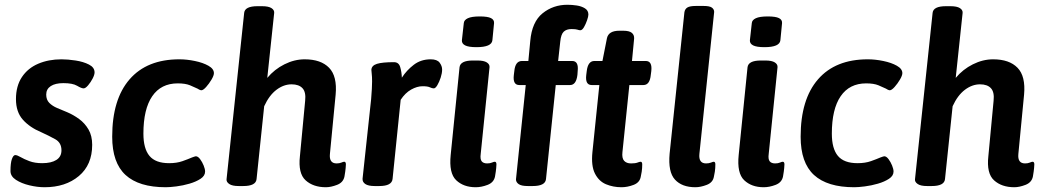

<svg xmlns="http://www.w3.org/2000/svg" viewBox="-20 -779 4393 806"><path d="M167 7Q137 7 103.5 -1Q70 -9 47 -24Q24 -39 24 -61Q24 -95 30 -111.5Q36 -128 44 -128Q52 -128 66.5 -119.5Q81 -111 103.5 -102.5Q126 -94 157 -94Q195 -94 216.5 -107.5Q238 -121 238 -148Q238 -180 212 -194.5Q186 -209 153 -224Q105 -244 76 -276.5Q47 -309 47 -363Q47 -418 72 -455.5Q97 -493 140.5 -511.5Q184 -530 238 -530Q265 -530 297.5 -525Q330 -520 353.5 -508Q377 -496 377 -475Q377 -465 369 -449.5Q361 -434 350 -421Q339 -408 331 -408Q322 -408 303.5 -419Q285 -430 246 -430Q212 -430 193 -417.5Q174 -405 174 -382Q174 -360 187 -347Q200 -334 220 -325.5Q240 -317 262 -308Q288 -297 312 -279.5Q336 -262 351.5 -235.5Q367 -209 367 -171Q367 -87 311 -40Q255 7 167 7Z M676 7Q563 7 507 -44.5Q451 -96 451 -205Q451 -362 524 -446Q597 -530 733 -530Q764 -530 798 -523Q832 -516 855 -503Q878 -490 878 -472Q878 -462 868 -445Q858 -428 845.5 -414Q833 -400 825 -400Q824 -400 820.5 -401Q817 -402 809 -407Q797 -413 777.5 -421Q758 -429 726 -429Q656 -429 619 -375Q582 -321 582 -218Q582 -155 607.5 -124.5Q633 -94 690 -94Q722 -94 746 -102.5Q770 -111 786 -118Q792 -120 796 -121.5Q800 -123 802 -123Q811 -123 820 -111Q829 -99 835 -84Q841 -69 841 -59Q841 -41 822 -28.5Q803 -16 775.5 -8Q748 0 720.5 3.5Q693 7 676 7Z M1348 7Q1295 7 1263 -22Q1231 -51 1239 -123L1261 -356Q1265 -392 1250 -408.5Q1235 -425 1204 -425Q1171 -425 1140.5 -402Q1110 -379 1089 -333L1057 -27Q1054 2 1001 2H982Q955 2 942.5 -6.5Q930 -15 931 -26L1005 -725Q1008 -753 1061 -753H1080Q1107 -753 1119.5 -745Q1132 -737 1131 -725L1102 -452Q1132 -488 1174 -509Q1216 -530 1259 -530Q1327 -530 1361.5 -494.5Q1396 -459 1389 -382L1365 -133Q1361 -93 1393 -93Q1405 -93 1413 -96.5Q1421 -100 1425 -100Q1432 -100 1432 -89Q1432 -86 1431 -73.5Q1430 -61 1426 -38Q1421 -13 1395 -3Q1369 7 1348 7Z M1553 2Q1526 2 1513.5 -6.5Q1501 -15 1502 -29L1538 -363Q1540 -388 1541 -406Q1542 -424 1542 -437Q1542 -458 1540.5 -469Q1539 -480 1539 -486Q1540 -504 1562.5 -511Q1585 -518 1634 -518Q1654 -518 1660 -497.5Q1666 -477 1667 -453Q1687 -484 1717 -507Q1747 -530 1788 -530Q1815 -530 1825.5 -516Q1836 -502 1836 -487Q1836 -472 1830 -453.5Q1824 -435 1816 -421.5Q1808 -408 1801 -408Q1794 -408 1784.5 -412.5Q1775 -417 1754 -417Q1731 -417 1706 -403Q1681 -389 1662 -360L1628 -28Q1625 2 1572 2Z M1980 -581Q1947 -581 1932.5 -588.5Q1918 -596 1919 -610L1927 -682Q1928 -695 1944 -702.5Q1960 -710 1994 -710Q2027 -710 2041 -703Q2055 -696 2054 -682L2047 -610Q2044 -581 1980 -581ZM1977 7Q1926 7 1895 -22.5Q1864 -52 1872 -129L1909 -496Q1912 -525 1965 -525H1984Q2011 -525 2023.5 -517Q2036 -509 2035 -497L1998 -133Q1995 -111 2002 -102Q2009 -93 2025 -93Q2037 -93 2045 -96.5Q2053 -100 2057 -100Q2064 -100 2064 -89Q2064 -86 2063 -73.5Q2062 -61 2058 -38Q2053 -13 2027 -3Q2001 7 1977 7Z M2196 2Q2169 2 2157.5 -6Q2146 -14 2146 -26L2187 -422H2160Q2132 -422 2137 -464L2139 -480Q2143 -523 2171 -523H2198L2206 -607Q2213 -687 2257.5 -723Q2302 -759 2362 -759Q2381 -759 2401 -756Q2421 -753 2435.5 -744Q2450 -735 2450 -718Q2450 -710 2444.5 -694Q2439 -678 2431.5 -665Q2424 -652 2416 -652Q2411 -652 2404 -654.5Q2397 -657 2379 -657Q2358 -657 2346.5 -646Q2335 -635 2332 -605L2323 -523H2382Q2410 -523 2405 -480L2404 -465Q2399 -422 2373 -422H2313L2272 -27Q2269 2 2216 2Z M2589 7Q2554 7 2524 -5.5Q2494 -18 2477.5 -50.5Q2461 -83 2467 -141L2496 -422H2464Q2436 -422 2441 -464L2443 -480Q2448 -523 2475 -523H2509L2528 -619Q2535 -650 2580 -650H2596Q2622 -650 2632.5 -641Q2643 -632 2642 -617L2633 -523H2691Q2719 -523 2714 -480L2712 -465Q2708 -422 2681 -422H2622L2593 -141Q2590 -115 2600 -104Q2610 -93 2629 -93Q2647 -93 2656 -96.5Q2665 -100 2669 -100Q2676 -100 2676 -89Q2676 -86 2675.5 -73.5Q2675 -61 2670 -38Q2666 -13 2640 -3Q2614 7 2589 7Z M2899 7Q2843 7 2813.5 -25Q2784 -57 2791 -134L2853 -727Q2855 -741 2865.5 -747.5Q2876 -754 2901 -754H2934Q2959 -754 2968.5 -747Q2978 -740 2978 -729L2916 -133Q2912 -93 2944 -93Q2956 -93 2964.5 -96.5Q2973 -100 2976 -100Q2983 -100 2983 -89Q2983 -86 2982.5 -73.5Q2982 -61 2977 -38Q2973 -13 2947 -3Q2921 7 2899 7Z M3189 -581Q3156 -581 3141.5 -588.5Q3127 -596 3128 -610L3136 -682Q3137 -695 3153 -702.5Q3169 -710 3203 -710Q3236 -710 3250 -703Q3264 -696 3263 -682L3256 -610Q3253 -581 3189 -581ZM3186 7Q3135 7 3104 -22.5Q3073 -52 3081 -129L3118 -496Q3121 -525 3174 -525H3193Q3220 -525 3232.5 -517Q3245 -509 3244 -497L3207 -133Q3204 -111 3211 -102Q3218 -93 3234 -93Q3246 -93 3254 -96.5Q3262 -100 3266 -100Q3273 -100 3273 -89Q3273 -86 3272 -73.5Q3271 -61 3267 -38Q3262 -13 3236 -3Q3210 7 3186 7Z M3566 7Q3453 7 3397 -44.5Q3341 -96 3341 -205Q3341 -362 3414 -446Q3487 -530 3623 -530Q3654 -530 3688 -523Q3722 -516 3745 -503Q3768 -490 3768 -472Q3768 -462 3758 -445Q3748 -428 3735.5 -414Q3723 -400 3715 -400Q3714 -400 3710.5 -401Q3707 -402 3699 -407Q3687 -413 3667.5 -421Q3648 -429 3616 -429Q3546 -429 3509 -375Q3472 -321 3472 -218Q3472 -155 3497.5 -124.5Q3523 -94 3580 -94Q3612 -94 3636 -102.5Q3660 -111 3676 -118Q3682 -120 3686 -121.5Q3690 -123 3692 -123Q3701 -123 3710 -111Q3719 -99 3725 -84Q3731 -69 3731 -59Q3731 -41 3712 -28.5Q3693 -16 3665.5 -8Q3638 0 3610.5 3.5Q3583 7 3566 7Z M4238 7Q4185 7 4153 -22Q4121 -51 4129 -123L4151 -356Q4155 -392 4140 -408.5Q4125 -425 4094 -425Q4061 -425 4030.5 -402Q4000 -379 3979 -333L3947 -27Q3944 2 3891 2H3872Q3845 2 3832.5 -6.5Q3820 -15 3821 -26L3895 -725Q3898 -753 3951 -753H3970Q3997 -753 4009.5 -745Q4022 -737 4021 -725L3992 -452Q4022 -488 4064 -509Q4106 -530 4149 -530Q4217 -530 4251.5 -494.5Q4286 -459 4279 -382L4255 -133Q4251 -93 4283 -93Q4295 -93 4303 -96.5Q4311 -100 4315 -100Q4322 -100 4322 -89Q4322 -86 4321 -73.5Q4320 -61 4316 -38Q4311 -13 4285 -3Q4259 7 4238 7Z"/></svg>

Font: Asap SemiBold
Style: Italic
Weight: 600
Italic angle: -6°
Designer: Pablo Cosgaya
Foundry: Omnibus-Type
Version: Version 3.001; ttfautohint (v1.8.3)